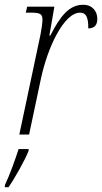

<svg xmlns="http://www.w3.org/2000/svg" viewBox="-50 -564 428 805"><path d="M120 -420 31 0H72L122 -236C150 -366 218 -511 286 -511C309 -511 321 -494 320 -445C348 -445 358 -461 358 -485C358 -517 337 -544 299 -544C240 -544 203 -497 161 -415H157L178 -536H64L58 -511H76C116 -511 128 -507 128 -482C128 -466 124 -441 120 -420ZM-29 211 -30 221H-14C11 185 57 103 70 68V61H28C13 107 -9 169 -29 211Z"/></svg>

Font: Noto Serif Condensed ExtraLight
Style: Italic
Weight: 200
Width: 3
Italic angle: -12°
Designer: Monotype Design Team
Foundry: Monotype Imaging Inc.
Version: Version 2.013